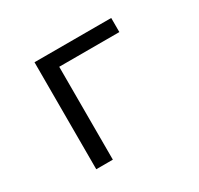

<svg xmlns="http://www.w3.org/2000/svg" viewBox="-116 -659 832 802"><g transform="rotate(-30 300.0 -258.0)"><path d="M135 -516H505V-448H215V0H135Z"/></g></svg>

Font: PlemolJP35 Console
Style: Regular
Weight: 400
Version: v2.0.3; ttfautohint (v1.8.4.7-5d5b-dirty) -l 6 -r 45 -G 200 